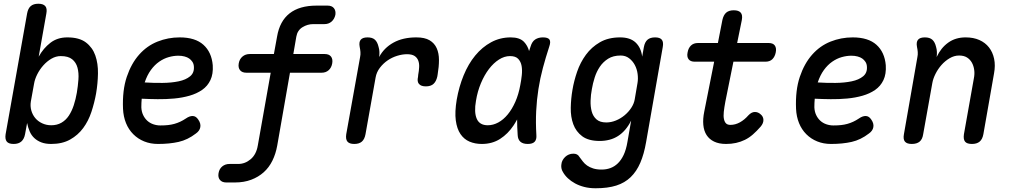

<svg xmlns="http://www.w3.org/2000/svg" viewBox="-20 -760 5440 1027"><path d="M53 10Q26 10 16 -3Q6 -16 10 -42L125 -688Q130 -715 144.5 -727.5Q159 -740 185 -740Q211 -740 222 -727.5Q233 -715 228 -688L187 -457Q212 -502 249.5 -531Q287 -560 340 -560Q404 -560 439.5 -533Q475 -506 490 -463Q505 -420 504 -366.5Q503 -313 494 -260Q485 -210 469 -161.5Q453 -113 425 -75Q397 -37 355 -13.5Q313 10 254 10Q223 10 201 1.5Q179 -7 163.5 -21.5Q148 -36 139 -56.5Q130 -77 125 -102L114 -42Q109 -16 94 -3Q79 10 53 10ZM254 -90Q285 -90 308.5 -103.5Q332 -117 348 -141Q364 -165 374.5 -197Q385 -229 391 -264Q397 -300 399.5 -335Q402 -370 394.5 -398Q387 -426 366 -443Q345 -460 305 -460Q279 -460 255 -446Q231 -432 211.5 -410Q192 -388 179 -362Q166 -336 162 -311L145 -217Q141 -192 147.5 -169Q154 -146 168.5 -128.5Q183 -111 205.5 -100.5Q228 -90 254 -90Z M1040 -121Q1055 -100 1051.5 -80Q1048 -60 1028 -46Q984 -12 935.5 -1Q887 10 825 10Q785 10 751.5 -3.5Q718 -17 693 -42Q668 -67 654 -101.5Q640 -136 638 -178Q634 -277 658 -348.5Q682 -420 724 -467.5Q766 -515 822.5 -537.5Q879 -560 941 -560Q1024 -560 1068 -520.5Q1112 -481 1118 -411Q1121 -364 1105.5 -331.5Q1090 -299 1061 -279Q1032 -259 993.5 -248Q955 -237 911.5 -233Q868 -229 823.5 -229.5Q779 -230 738 -232Q737 -221 736.5 -209.5Q736 -198 736 -186Q737 -163 745.5 -145Q754 -127 767.5 -114.5Q781 -102 799.5 -95.5Q818 -89 838 -89Q861 -89 879 -91Q897 -93 913 -97.5Q929 -102 944 -109Q959 -116 974 -126Q994 -140 1011 -139.5Q1028 -139 1040 -121ZM754 -319Q801 -316 849 -316.5Q897 -317 935.5 -325Q974 -333 997 -352Q1020 -371 1017 -405Q1016 -419 1009 -429.5Q1002 -440 992 -447Q982 -454 967 -458Q952 -462 934 -462Q909 -462 882.5 -454.5Q856 -447 831.5 -430Q807 -413 787 -385.5Q767 -358 754 -319Z M1717 -471Q1740 -471 1750.5 -457.5Q1761 -444 1757 -421Q1753 -398 1738 -384.5Q1723 -371 1700 -371H1531L1463 18Q1455 63 1437 99.5Q1419 136 1390.5 161.5Q1362 187 1323.5 201.5Q1285 216 1237 216H1190Q1168 216 1156.5 202.5Q1145 189 1149 166Q1153 143 1169 130Q1185 117 1208 117H1254Q1291 117 1321 91.5Q1351 66 1359 18L1428 -371H1298Q1275 -371 1264 -384.5Q1253 -398 1257 -421Q1261 -444 1277 -457.5Q1293 -471 1316 -471H1445L1462 -564Q1476 -647 1529 -688.5Q1582 -730 1673 -730H1732Q1755 -730 1766 -716.5Q1777 -703 1774 -681Q1769 -658 1753.5 -644.5Q1738 -631 1715 -631H1655Q1625 -631 1598 -614.5Q1571 -598 1565 -564L1549 -471Z M1875 10Q1849 10 1838.5 -2.5Q1828 -15 1832 -42L1906 -454Q1909 -468 1908 -481.5Q1907 -495 1904 -509Q1899 -535 1909.5 -547.5Q1920 -560 1946 -560Q1972 -560 1985.5 -547.5Q1999 -535 2005 -509Q2009 -496 2009.5 -482Q2010 -468 2008 -455Q2034 -504 2084.5 -532Q2135 -560 2207 -560Q2252 -560 2278 -544.5Q2304 -529 2316 -502Q2328 -475 2328 -439Q2328 -403 2321 -362L2319 -350Q2313 -324 2298.5 -311Q2284 -298 2258 -298Q2232 -298 2221 -311Q2210 -324 2216 -349L2217 -360Q2221 -381 2222 -401Q2223 -421 2217 -436.5Q2211 -452 2197 -461Q2183 -470 2157 -470Q2132 -470 2104.5 -461.5Q2077 -453 2053.5 -437Q2030 -421 2012 -397.5Q1994 -374 1989 -345L1935 -42Q1930 -15 1915.5 -2.5Q1901 10 1875 10Z M2557 10Q2521 10 2491.5 -2.5Q2462 -15 2443 -43Q2424 -71 2418 -116Q2412 -161 2423 -227Q2435 -296 2460 -357Q2485 -418 2522 -463Q2559 -508 2607 -534Q2655 -560 2712 -560Q2760 -560 2783 -536Q2802 -516 2810 -487L2818 -511Q2826 -538 2843 -549Q2860 -560 2884 -560Q2911 -560 2919 -548.5Q2927 -537 2918 -511Q2899 -453 2884 -397Q2869 -341 2860 -283.5Q2851 -226 2848 -165.5Q2845 -105 2849 -38Q2851 -14 2840 -2Q2829 10 2803 10Q2777 10 2763.5 -2Q2750 -14 2749 -38Q2746 -81 2746 -121Q2737 -104 2727 -89Q2697 -44 2655 -17Q2613 10 2557 10ZM2589 -90Q2618 -90 2645.5 -105Q2673 -120 2696 -148Q2719 -176 2736.5 -215.5Q2754 -255 2763 -305Q2768 -330 2771 -357.5Q2774 -385 2770 -407.5Q2766 -430 2752 -445Q2738 -460 2708 -460Q2678 -460 2649 -441.5Q2620 -423 2595.5 -391Q2571 -359 2552.5 -315Q2534 -271 2526 -221Q2515 -160 2530 -125Q2545 -90 2589 -90Z M3356 -115Q3342 -87 3324.5 -66.5Q3307 -46 3286 -32.5Q3265 -19 3240 -12.5Q3215 -6 3188 -6Q3128 -6 3094.5 -31Q3061 -56 3046.5 -95.5Q3032 -135 3033 -184Q3034 -233 3042 -279Q3050 -327 3067 -376.5Q3084 -426 3114 -467Q3144 -508 3189 -534Q3234 -560 3297 -560Q3351 -560 3380 -532.5Q3409 -505 3415 -457L3424 -508Q3429 -535 3443.5 -547.5Q3458 -560 3484 -560Q3510 -560 3520 -547.5Q3530 -535 3525 -508L3436 0Q3425 64 3405 110.5Q3385 157 3353.5 187.5Q3322 218 3276.5 232.5Q3231 247 3166 247Q3133 247 3105.5 240Q3078 233 3056 221Q3034 209 3017.5 193.5Q3001 178 2991 160Q2985 151 2983 139.5Q2981 128 2983 118Q2984 107 2989.5 97Q2995 87 3003.5 79Q3012 71 3023 66.5Q3034 62 3047 62Q3058 62 3066 66Q3074 70 3079 79Q3088 91 3097.5 103.5Q3107 116 3120.5 125.5Q3134 135 3153 141Q3172 147 3198 147Q3223 147 3245 139Q3267 131 3285 113.5Q3303 96 3316 68.5Q3329 41 3336 0ZM3223 -105Q3249 -105 3274.5 -115.5Q3300 -126 3321 -143.5Q3342 -161 3356.5 -183Q3371 -205 3375 -228L3390 -316Q3394 -339 3390.5 -365Q3387 -391 3375.5 -412.5Q3364 -434 3345 -448.5Q3326 -463 3300 -463Q3260 -463 3233 -446Q3206 -429 3188.5 -403Q3171 -377 3161 -345.5Q3151 -314 3146 -284Q3140 -253 3139 -221.5Q3138 -190 3145 -164Q3152 -138 3170.5 -121.5Q3189 -105 3223 -105Z M4091 -530Q4115 -530 4124.5 -516.5Q4134 -503 4129.5 -480Q4125 -457 4111.5 -443.5Q4098 -430 4074 -430H3903L3860 -217Q3854 -185 3851.5 -161.5Q3849 -138 3852.5 -122.5Q3856 -107 3864 -99.5Q3872 -92 3887 -92Q3913 -92 3937.5 -105.5Q3962 -119 3983 -143Q4000 -161 4017.5 -161Q4035 -161 4048 -149Q4063 -137 4063.5 -119Q4064 -101 4049 -83Q4028 -59 4007.5 -41Q3987 -23 3964.5 -12Q3942 -1 3917 4.5Q3892 10 3864 10Q3826 10 3800 -2.5Q3774 -15 3759.5 -37.5Q3745 -60 3742 -92Q3739 -124 3747 -163L3800 -430H3696Q3673 -430 3663 -443.5Q3653 -457 3658 -480Q3662 -503 3676 -516.5Q3690 -530 3714 -530H3820L3844 -653Q3850 -680 3864.5 -692.5Q3879 -705 3905 -705Q3931 -705 3942 -692.5Q3953 -680 3948 -653L3923 -530Z M4640 -121Q4655 -100 4651.5 -80Q4648 -60 4628 -46Q4584 -12 4535.5 -1Q4487 10 4425 10Q4385 10 4351.5 -3.5Q4318 -17 4293 -42Q4268 -67 4254 -101.5Q4240 -136 4238 -178Q4234 -277 4258 -348.5Q4282 -420 4324 -467.5Q4366 -515 4422.5 -537.5Q4479 -560 4541 -560Q4624 -560 4668 -520.5Q4712 -481 4718 -411Q4721 -364 4705.5 -331.5Q4690 -299 4661 -279Q4632 -259 4593.5 -248Q4555 -237 4511.5 -233Q4468 -229 4423.5 -229.5Q4379 -230 4338 -232Q4337 -221 4336.5 -209.5Q4336 -198 4336 -186Q4337 -163 4345.5 -145Q4354 -127 4367.5 -114.5Q4381 -102 4399.5 -95.5Q4418 -89 4438 -89Q4461 -89 4479 -91Q4497 -93 4513 -97.5Q4529 -102 4544 -109Q4559 -116 4574 -126Q4594 -140 4611 -139.5Q4628 -139 4640 -121ZM4354 -319Q4401 -316 4449 -316.5Q4497 -317 4535.5 -325Q4574 -333 4597 -352Q4620 -371 4617 -405Q4616 -419 4609 -429.5Q4602 -440 4592 -447Q4582 -454 4567 -458Q4552 -462 4534 -462Q4509 -462 4482.5 -454.5Q4456 -447 4431.5 -430Q4407 -413 4387 -385.5Q4367 -358 4354 -319Z M4927 -560Q4953 -560 4967 -547.5Q4981 -535 4987 -509Q4991 -496 4991.5 -482Q4992 -468 4990 -455Q5013 -504 5052 -532Q5091 -560 5145 -560Q5187 -560 5218.5 -546Q5250 -532 5270 -506.5Q5290 -481 5297.5 -445.5Q5305 -410 5297 -367L5240 -42Q5235 -15 5220 -2.5Q5205 10 5179 10Q5152 10 5142 -2.5Q5132 -15 5136 -42L5189 -340Q5194 -364 5191 -386Q5188 -408 5178.5 -425Q5169 -442 5152.5 -452.5Q5136 -463 5110 -463Q5084 -463 5059.5 -448.5Q5035 -434 5016 -412.5Q4997 -391 4984 -365Q4971 -339 4967 -316L4918 -42Q4914 -15 4899 -2.5Q4884 10 4857 10Q4831 10 4820.5 -2.5Q4810 -15 4815 -42L4887 -454Q4890 -468 4889 -481.5Q4888 -495 4885 -509Q4880 -535 4890.5 -547.5Q4901 -560 4927 -560Z"/></svg>

Font: Maple Mono Medium
Style: Italic
Weight: 500
Italic angle: -10°
Monospace: yes
Designer: subframe7536
Version: Version 7.000